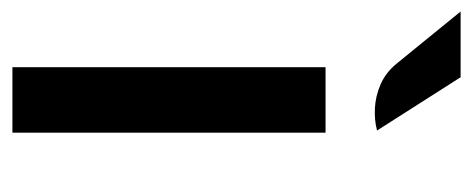

<svg xmlns="http://www.w3.org/2000/svg" viewBox="-266 -528 780 317"><g transform="rotate(90 124.5 -370.0)"><path d="M77.5 0V-517H185.5V0ZM182 -602Q165 -597.5 145 -598.5Q125 -599.5 105.5 -608Q86 -616.5 71 -635L-14.5 -740H94Z"/></g></svg>

Font: Expletus Sans Medium
Style: Regular
Weight: 500
Version: Version 7.500